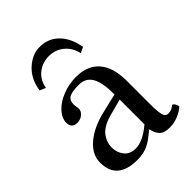

<svg xmlns="http://www.w3.org/2000/svg" viewBox="-193 -739 843 843"><g transform="rotate(-45 228.5 -317.5)"><path d="M291 -79.1V-232.9L211.9 -211.9Q185.1 -204.6 166 -192.9Q147 -181.2 136.7 -167Q126.5 -152.8 121.8 -138.4Q117.2 -124 117.2 -108.9Q117.2 -77.1 135.7 -54Q154.3 -30.8 189 -30.8Q233.9 -30.8 291 -79.1ZM291 -47.9H289.1L269 -32.2Q238.8 -7.3 213.9 1.2Q189 9.8 159.2 9.8Q34.2 9.8 34.2 -98.1Q34.2 -147.9 79.8 -186.8Q125.5 -225.6 199.2 -243.2L291 -265.1Q291 -338.4 271.5 -372.1Q252 -405.8 210 -405.8Q167 -405.8 149.9 -396Q132.8 -386.2 132.8 -360.8Q132.8 -353 134.5 -344Q136.2 -335 136.2 -332Q136.2 -316.9 122.3 -304.4Q108.4 -292 87.9 -292Q53.2 -292 53.2 -326.2Q53.2 -355 77.4 -381.3Q101.6 -407.7 141.8 -423.3Q182.1 -439 226.1 -439Q295.9 -439 333.5 -396Q371.1 -353 371.1 -270V-123Q371.1 -80.1 376.2 -59.1Q381.3 -38.1 399.9 -38.1Q418.9 -38.1 438 -54.2Q451.7 -46.9 455.1 -26.9Q438.5 -11.2 412.8 -0.7Q387.2 9.8 359.9 9.8Q325.7 9.8 311 -5.4Q296.4 -20.5 291 -47.9ZM340.8 -509.8 314 -498Q305.7 -538.1 276.1 -563Q246.6 -587.9 206.1 -587.9Q165.5 -587.9 135.5 -564Q105.5 -540 98.1 -498L70.8 -509.8Q79.6 -571.3 119.4 -608.2Q159.2 -645 206.1 -645Q258.8 -645 294.4 -609.1Q330.1 -573.2 340.8 -509.8Z"/></g></svg>

Font: Common Serif
Style: Regular
Weight: 400
Designer: Philipp H. Poll, Khaled Hosny
Foundry: Stefan Peev, Context Ltd.
Version: Version 1.026